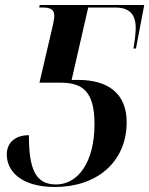

<svg xmlns="http://www.w3.org/2000/svg" viewBox="-20 -734 594 764"><path d="M199 10C364 10 484 -88 484 -248C484 -363 409 -416 291 -416H265L331 -704H439C496 -704 520 -676 520 -623C520 -601 516 -569 511 -541H521L554 -714H138L136 -704H150C179 -704 196 -697 196 -672C196 -663 194 -650 190 -632L137 -405H221C310 -405 356 -369 356 -240C356 -88 290 0 203 0C119 0 95 -65 95 -196C42 -196 7 -168 7 -119C7 -56 60 10 199 10Z"/></svg>

Font: Noto Serif Display SemiCondensed SemiBold
Style: Italic
Weight: 600
Width: 4
Italic angle: -12°
Designer: Monotype Design Team
Foundry: Monotype Imaging Inc.
Version: Version 2.009